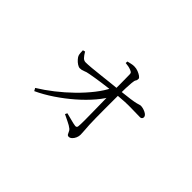

<svg xmlns="http://www.w3.org/2000/svg" viewBox="-91 -850 1183 1183"><g transform="rotate(45 500.0 -258.5)"><path d="M451 -59Q473 -54 498 -47Q523 -40 539 -38Q553 -36 555 -49Q557 -64 557 -103.5Q557 -143 556 -192Q555 -241 554.5 -287Q554 -333 554 -363Q554 -386 554 -411.5Q554 -437 553.5 -460.5Q553 -484 553 -499Q553 -510 548.5 -514Q544 -518 534 -522Q524 -526 512 -528.5Q500 -531 486 -532L487 -546Q497 -548 510.5 -551.5Q524 -555 539 -555Q556 -555 572.5 -548.5Q589 -542 600 -534Q611 -526 611 -519Q611 -506 606 -500Q601 -494 599 -471Q597 -452 596 -423.5Q595 -395 595 -372Q595 -347 595 -311Q595 -275 595 -236Q595 -197 595.5 -162.5Q596 -128 597 -105Q599 -70 600.5 -53.5Q602 -37 602 -23Q602 -9 596 5Q590 19 580 28.5Q570 38 559 38Q550 38 545.5 31Q541 24 537.5 15Q534 6 527 0Q511 -13 487 -24Q463 -35 444 -45ZM244 -401 259 -405Q272 -383 283 -371.5Q294 -360 309 -360Q328 -360 360.5 -363Q393 -366 432 -370.5Q471 -375 509 -379Q547 -383 577 -386Q633 -392 664 -396.5Q695 -401 709 -404.5Q723 -408 728 -410Q733 -412 737 -412Q748 -412 759 -409Q770 -406 780 -401Q790 -396 796 -389.5Q802 -383 802 -375Q802 -368 797.5 -363Q793 -358 785 -358Q757 -358 706.5 -359.5Q656 -361 573 -353Q520 -348 467 -340.5Q414 -333 377 -326Q353 -322 339.5 -315.5Q326 -309 309 -309Q299 -309 286 -317.5Q273 -326 262.5 -338Q252 -350 249 -358Q246 -366 245 -379Q244 -392 244 -401ZM210 -11 200 -29Q249 -59 299.5 -98.5Q350 -138 396 -183Q442 -228 478.5 -274.5Q515 -321 536 -365L578 -366L576 -334Q555 -291 516 -245Q477 -199 426.5 -155Q376 -111 320 -73.5Q264 -36 210 -11Z"/></g></svg>

Font: Noto Serif SC
Style: Regular
Weight: 200
Designer: Ryoko NISHIZUKA 西塚涼子 (kana & ideographs); Frank Grießhammer (Latin, Greek & Cyrillic); Wenlong ZHANG 张文龙 (bopomofo); San
Foundry: Adobe
Version: Version 2.001;hotconv 1.1.0;makeotfexe 2.6.0